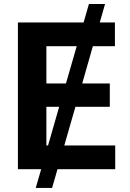

<svg xmlns="http://www.w3.org/2000/svg" viewBox="-20 -839 646 952"><path d="M157.2 92.8H238.3L265.1 0H551.3V-117.7H298.8L354 -309.6H524.4V-425.3H387.7L440.4 -609.9H549.8V-727.5H474.6L501 -819.3H420.9L394.5 -727.5H68.8V0H184.1ZM210 -117.7V-309.6H273.4L218.3 -117.7ZM210 -425.3V-609.9H360.4L307.1 -425.3Z"/></svg>

Font: Raveo SemiBold
Style: Regular
Weight: 600
Designer: Jakub Foglar, Rasmus Andersson (Inter)
Foundry: Jakubfoglar.com
Version: Version 1.100;Glyphs 3.2.3 (3260)